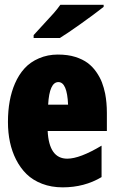

<svg xmlns="http://www.w3.org/2000/svg" viewBox="-20 -785 490 814"><path d="M419.4 -764.6V-755.9Q382.3 -726.6 323 -684.3Q263.7 -642.1 233.9 -624H122.6V-636.2Q191.4 -710.4 207.8 -729.2Q224.1 -748 235.8 -764.6ZM245.6 9.3Q197.8 9.3 158.4 -5.9Q119.1 -21 92.5 -47.1Q65.9 -73.2 47.9 -108.9Q13.7 -176.3 13.7 -268.1Q13.7 -362.8 43.5 -431.2Q59.6 -468.3 84 -495.1Q108.4 -522 145.3 -537.8Q182.1 -553.7 224.9 -553.7Q267.6 -553.7 299.1 -543.7Q330.6 -533.7 351.6 -518.1Q372.6 -502.4 388.2 -480Q403.8 -457.5 412.1 -435.8Q420.4 -414.1 425.8 -388.2Q433.1 -350.1 433.1 -306.6V-229.5H182.1Q188 -112.3 265.1 -112.3Q318.4 -112.3 410.6 -167.5V-34.2Q337.9 9.3 245.6 9.3ZM227.5 -437Q189.5 -437 184.1 -341.3H268.6Q264.6 -437 227.5 -437Z"/></svg>

Font: Open Sans Hebrew Condensed Extra Bold
Style: Regular
Weight: 800
Width: 3
Foundry: Ascender Corporation, Yanek Iontef
Version: Version 2.001;PS 002.001;hotconv 1.0.70;makeotf.lib2.5.58329